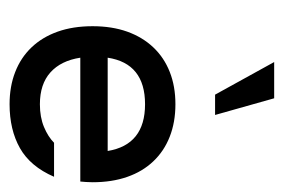

<svg xmlns="http://www.w3.org/2000/svg" viewBox="-118 -488 606 411"><g transform="rotate(90 185.5 -283.0)"><path d="M203.6 -355Q242.2 -355 273.2 -342.8Q304.2 -330.6 325.9 -307.6Q347.7 -284.7 359.1 -252Q370.6 -219.2 370.6 -177.7Q370.6 -169.9 370.1 -163.8Q369.6 -157.7 369.1 -151.4H104Q110.4 -109.9 135.5 -87.4Q160.6 -64.9 203.6 -64.9Q231.4 -64.9 252.4 -73.7Q273.4 -82.5 286.1 -95.2H358.9Q336.9 -44.4 297.6 -22.2Q258.3 0 203.6 0Q165.5 0 134.8 -12Q104 -23.9 82 -46.9Q60.1 -69.8 48.3 -102.8Q36.6 -135.7 36.6 -177.7Q36.6 -219.2 48.3 -252Q60.1 -284.7 81.8 -307.6Q103.5 -330.6 134.3 -342.8Q165 -355 203.6 -355ZM303.7 -210Q290.5 -290 203.6 -290Q116.2 -290 104 -210ZM113.3 -566.4H190.9L226.6 -439.9H183.1Z"/></g></svg>

Font: Fibel Vienna LRS
Style: Regular
Weight: 400
Designer: Peter Wiegel
Foundry: Peter Wioegel
Version: Version 000.000